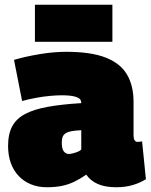

<svg xmlns="http://www.w3.org/2000/svg" viewBox="-20 -778 636 808"><path d="M14 -164Q14 -214 31.5 -246.5Q49 -279 86 -298.5Q123 -318 181.5 -328.5Q240 -339 322 -344V-346Q322 -363 300.5 -370Q279 -377 241 -377Q219 -377 191 -374.5Q163 -372 133 -366.5Q103 -361 73 -353L39 -526Q86 -540 146 -550Q206 -560 258 -560Q362 -560 424 -536Q486 -512 514 -465Q542 -418 542 -349V-212Q542 -193 547 -187Q552 -181 558 -181Q563 -181 568.5 -181.5Q574 -182 578 -183L594 -24Q571 -9 539.5 0.5Q508 10 469 10Q423 10 392 -3.5Q361 -17 343 -43Q317 -25 292 -13Q267 -1 239.5 4.5Q212 10 177 10Q141 10 111 -2Q81 -14 59 -37Q37 -60 25.5 -92Q14 -124 14 -164ZM240 -177Q240 -152 248.5 -141Q257 -130 270 -130Q276 -130 286 -132.5Q296 -135 306.5 -139Q317 -143 322 -149V-230Q297 -229 281 -226Q265 -223 256 -217Q247 -211 243.5 -201.5Q240 -192 240 -177ZM127 -602V-758H453V-602Z"/></svg>

Font: Georama Black
Style: Regular
Weight: 900
Designer: Jean-Baptiste Levee
Foundry: Production Type
Version: Version 1.001